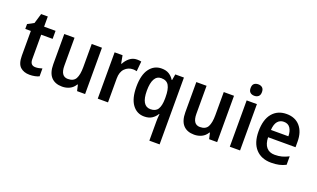

<svg xmlns="http://www.w3.org/2000/svg" viewBox="-96 -1312 3489 2111"><g transform="rotate(20 1648.5 -256.0)"><path d="M266 -90Q286 -90 305.5 -94Q325 -98 344 -104V-12Q324 -2 294.5 4Q265 10 233 10Q165 10 124 -27.5Q83 -65 83 -160V-448H18V-505L91 -544L126 -661H204V-542H338V-448H204V-161Q204 -90 266 -90Z M881 -542V0H787L771 -70H765Q741 -29 701 -9.5Q661 10 614 10Q530 10 485 -39.5Q440 -89 440 -189V-542H560V-215Q560 -91 645 -91Q712 -91 736.5 -137Q761 -183 761 -271V-542Z M1289 -552Q1300 -552 1313.5 -551Q1327 -550 1339 -547L1328 -430Q1319 -433 1306.5 -434.5Q1294 -436 1285 -436Q1228 -436 1188.5 -396Q1149 -356 1149 -280V0H1029V-542H1122L1139 -450H1145Q1166 -492 1203 -522Q1240 -552 1289 -552Z M1720 16Q1720 -2 1721 -25Q1722 -48 1725 -72H1720Q1698 -35 1662.5 -12.5Q1627 10 1574 10Q1487 10 1435 -61.5Q1383 -133 1383 -269Q1383 -408 1436.5 -480Q1490 -552 1577 -552Q1630 -552 1664.5 -530.5Q1699 -509 1722 -472H1727L1739 -542H1840V240H1720ZM1612 -89Q1672 -89 1697.5 -129Q1723 -169 1724 -250V-271Q1724 -361 1698.5 -406Q1673 -451 1610 -451Q1558 -451 1532 -404Q1506 -357 1506 -268Q1506 -89 1612 -89Z M2426 -542V0H2332L2316 -70H2310Q2286 -29 2246 -9.5Q2206 10 2159 10Q2075 10 2030 -39.5Q1985 -89 1985 -189V-542H2105V-215Q2105 -91 2190 -91Q2257 -91 2281.5 -137Q2306 -183 2306 -271V-542Z M2635 -752Q2664 -752 2682.5 -736Q2701 -720 2701 -685Q2701 -650 2682.5 -634Q2664 -618 2635 -618Q2605 -618 2586.5 -634Q2568 -650 2568 -685Q2568 -721 2586.5 -736.5Q2605 -752 2635 -752ZM2694 -542V0H2574V-542Z M3040 -552Q3141 -552 3198 -486Q3255 -420 3255 -308V-242H2934Q2936 -165 2970 -125Q3004 -85 3067 -85Q3113 -85 3150.5 -95Q3188 -105 3229 -126V-27Q3192 -8 3152 1Q3112 10 3060 10Q2944 10 2878.5 -62Q2813 -134 2813 -267Q2813 -406 2874 -479Q2935 -552 3040 -552ZM3040 -461Q2995 -461 2967.5 -428.5Q2940 -396 2936 -328H3140Q3140 -386 3115.5 -423.5Q3091 -461 3040 -461Z"/></g></svg>

Font: Noto Sans Gurmukhi UI SemiCondensed SemiBold
Style: Regular
Weight: 600
Width: 4
Designer: Jelle Bosma - Monotype Design Team
Foundry: Monotype Imaging Inc.
Version: Version 2.004; ttfautohint (v1.8.4.7-5d5b)